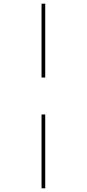

<svg xmlns="http://www.w3.org/2000/svg" viewBox="-20 -780 473 1040"><path d="M205 -360V-760H225V-360ZM205 240V-160H225V240Z"/></svg>

Font: Noto Serif Display ExtraCondensed Light
Style: Italic
Weight: 300
Width: 2
Italic angle: -12°
Designer: Monotype Design Team
Foundry: Monotype Imaging Inc.
Version: Version 2.009